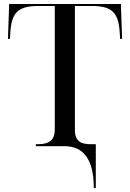

<svg xmlns="http://www.w3.org/2000/svg" viewBox="-20 -734 653 964"><path d="M451 210H461V-10H438C393 -10 356 -19 356 -82V-704H440C541 -704 575 -672 581 -572L583 -539H593L587 -714H26L20 -539H30L32 -572C38 -672 72 -704 173 -704H255V-82C255 -34 228 -10 173 -10H160V0H304C396 0 451 62 451 210Z"/></svg>

Font: Noto Serif Display
Style: Regular
Weight: 400
Designer: Monotype Design Team
Foundry: Monotype Imaging Inc.
Version: Version 2.009